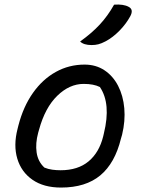

<svg xmlns="http://www.w3.org/2000/svg" viewBox="-20 -834 640 865"><path d="M361 -543Q412 -543 450.5 -517.5Q489 -492 512 -447.5Q535 -403 540 -346Q545 -289 530 -227L525 -210Q498 -99 432 -44Q366 11 255 11Q177 11 126.5 -24Q76 -59 58 -119Q40 -179 59 -253L63 -269Q85 -354 128.5 -415.5Q172 -477 231.5 -510Q291 -543 361 -543ZM357 -456Q293 -456 238 -402.5Q183 -349 156 -250L152 -236Q139 -188 145 -147Q151 -106 180 -79Q197 -72 215.5 -69.5Q234 -67 253 -67Q331 -67 379 -107Q427 -147 445 -220L448 -233Q481 -367 430 -442Q402 -456 357 -456ZM494 -813Q537 -816 560 -803Q583 -791 567 -761Q548 -726 518 -695.5Q488 -665 456 -648Q437 -638 423 -634.5Q409 -631 393 -631Q357 -631 341 -647Q394 -685 430 -724Q466 -763 494 -813Z"/></svg>

Font: Recursive Sn Csl St
Style: Italic
Weight: 400
Italic angle: -15°
Version: Version 1.079;hotconv 1.0.112;makeotfexe 2.5.65598; ttfautoh